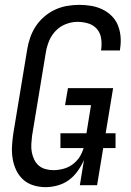

<svg xmlns="http://www.w3.org/2000/svg" viewBox="-20 -763 540 791"><path d="M168 8Q142 8 117.5 0.5Q93 -7 75 -23.5Q57 -40 46.5 -62.5Q36 -85 32 -110Q28 -135 29.5 -161.5Q31 -188 35 -214L92 -559Q96 -584 104.5 -608.5Q113 -633 127.5 -655Q142 -677 162.5 -694.5Q183 -712 206.5 -723Q230 -734 255.5 -738.5Q281 -743 306 -743Q331 -743 355 -739Q379 -735 400.5 -725Q422 -715 439 -698.5Q456 -682 465 -660.5Q474 -639 476.5 -614.5Q479 -590 475 -564L474 -555H396L397 -561Q400 -584 396.5 -606Q393 -628 379 -644Q365 -660 343.5 -666.5Q322 -673 299 -673Q276 -673 252 -664Q228 -655 210 -636.5Q192 -618 182.5 -595Q173 -572 169 -548L112 -203Q110 -186 109 -169Q108 -152 111 -136Q114 -120 121 -105.5Q128 -91 139.5 -81Q151 -71 167 -66.5Q183 -62 200 -62Q223 -62 246 -69Q269 -76 287.5 -92.5Q306 -109 316 -131Q326 -153 330 -176L355 -330H248L260 -400H446L380 0H309L326 -104Q316 -81 300.5 -59Q285 -37 264 -21.5Q243 -6 217.5 1Q192 8 168 8ZM456 -153H229V-214H456Z"/></svg>

Font: Iosevka Term Curly
Style: Italic
Weight: 400
Italic angle: -9°
Designer: Belleve Invis
Foundry: Belleve Invis
Version: Version 32.3.0